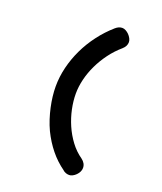

<svg xmlns="http://www.w3.org/2000/svg" viewBox="-160 -853 922 1096"><g transform="rotate(20 301.0 -304.5)"><path d="M351.1 -734.4Q370.6 -751.5 391.6 -751.5Q401.9 -751.5 412.8 -745.6Q423.8 -739.7 432.9 -730.5Q441.9 -721.2 448 -709.7Q454.1 -698.2 454.1 -687.5Q454.1 -662.6 431.2 -642.6Q393.1 -609.9 363.3 -569.6Q333.5 -529.3 312.5 -485.4Q291.5 -441.4 280.5 -396.2Q269.5 -351.1 269.5 -308.6Q269.5 -264.2 279.5 -216.1Q289.6 -168 309.3 -122.6Q329.1 -77.1 358.4 -37.8Q387.7 1.5 426.8 28.8Q453.6 48.8 453.6 77.1Q453.6 89.4 447.8 100.8Q441.9 112.3 432.9 121.3Q423.8 130.4 413.1 136Q402.3 141.6 392.6 141.6Q370.1 141.6 353.5 127L356 128.4Q306.6 93.3 269.3 47.1Q231.9 1 204.1 -56.2Q189.9 -86.4 179.4 -118.9Q168.9 -151.4 161.9 -183.8Q154.8 -216.3 151.1 -247.8Q147.5 -279.3 147.5 -308.1Q147.5 -365.7 161.6 -424.1Q175.8 -482.4 202.1 -537.8Q228.5 -593.3 266.4 -643.3Q304.2 -693.4 351.1 -734.4Z"/></g></svg>

Font: Erica Type
Style: Bold
Weight: 700
Designer: Peter Wiegel
Foundry: Peter Wiegel
Version: Version 1.000 2010 initial release